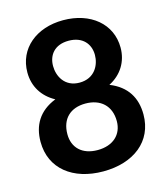

<svg xmlns="http://www.w3.org/2000/svg" viewBox="-115 -849 827 957"><g transform="rotate(-15 298.0 -371.0)"><path d="M300 19C457 19 566 -65 566 -204C566 -289 528 -355 440 -390C505 -423 542 -483 542 -555C542 -678 441 -761 300 -761C161 -761 61 -678 61 -555C61 -483 97 -425 161 -390C73 -355 35 -289 35 -204C35 -65 144 19 300 19ZM300 -439C223 -439 193 -501 193 -553C193 -610 228 -655 300 -655C372 -655 409 -610 409 -553C409 -501 378 -439 300 -439ZM300 -91C220 -91 174 -137 174 -206C174 -286 223 -331 300 -331C377 -331 429 -286 429 -206C429 -137 380 -91 300 -91Z"/></g></svg>

Font: Spoqa Han Sans Neo Bold
Style: Bold
Weight: 700
Designer: [Spoqa Han Sans Neo] Dong-huui Kim  Younghwa Kang  Yujin Lee  [Noto Sans] Ryoko NISHIZUKA  (kana & ideographs); Paul D. 
Foundry: Spoqa (http://www.spoqa-han-sans.com)
Version: Version 1.000